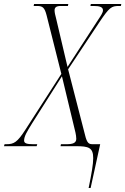

<svg xmlns="http://www.w3.org/2000/svg" viewBox="-69 -734 629 964"><path d="M376 210H386L434 -10H396C378 -10 368 -14 358 -56L273 -386L431 -624C480 -697 491 -704 527 -704H538L540 -714H387L385 -704H400C429 -704 448 -700 448 -682C448 -671 438 -656 424 -635L270 -398L213 -640C208 -658 205 -672 205 -682C205 -697 214 -704 236 -704H272L274 -714H102L100 -704H118C145 -704 155 -696 165 -657L239 -363L58 -82C18 -20 1 -10 -36 -10H-46L-49 0H115L118 -10H97C67 -10 52 -14 52 -28C52 -49 65 -71 93 -116L242 -351L310 -68C312 -57 314 -48 314 -37C314 -16 296 -10 266 -10H237L235 0H313C376 0 399 7 399 60C399 90 391 137 376 210Z"/></svg>

Font: Noto Serif Display ExtraCondensed ExtraLight
Style: Italic
Weight: 200
Width: 2
Italic angle: -12°
Designer: Monotype Design Team
Foundry: Monotype Imaging Inc.
Version: Version 2.009